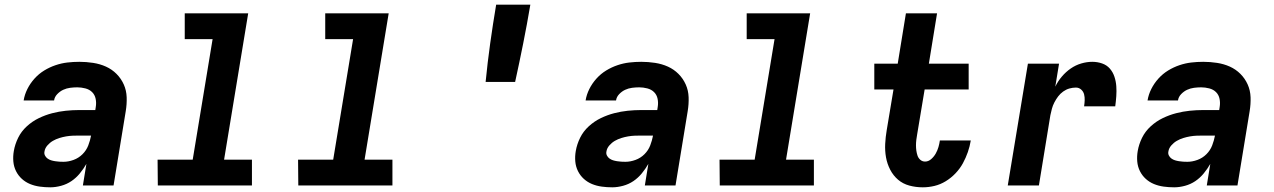

<svg xmlns="http://www.w3.org/2000/svg" viewBox="-20 -792 5440 820"><path d="M195 8Q172 8 150 5Q128 2 108.5 -6Q89 -14 73.5 -28Q58 -42 48.5 -61Q39 -80 37 -102Q35 -124 39 -147Q44 -176 57.5 -203.5Q71 -231 94.5 -252.5Q118 -274 146 -287.5Q174 -301 203 -308.5Q232 -316 261 -319Q290 -322 319 -322H387L389 -335Q392 -353 388.5 -370Q385 -387 373.5 -398.5Q362 -410 344.5 -414.5Q327 -419 310 -419Q295 -419 279.5 -417Q264 -415 250 -408.5Q236 -402 224.5 -390Q213 -378 211 -363H81Q85 -388 97 -412Q109 -436 127.5 -456.5Q146 -477 169 -491Q192 -505 217 -513.5Q242 -522 267.5 -525Q293 -528 319 -528Q348 -528 377.5 -523.5Q407 -519 432.5 -507.5Q458 -496 477.5 -476.5Q497 -457 508.5 -431.5Q520 -406 521 -376.5Q522 -347 517 -317L465 0H334L349 -92Q337 -71 321 -51.5Q305 -32 285 -18.5Q265 -5 241 1.5Q217 8 195 8ZM251 -101Q272 -101 294 -109Q316 -117 332.5 -133.5Q349 -150 357 -171Q365 -192 369 -213H319Q305 -213 291 -212.5Q277 -212 262.5 -209.5Q248 -207 233.5 -202.5Q219 -198 206 -190.5Q193 -183 182.5 -171Q172 -159 170 -145Q168 -136 172 -128Q176 -120 183 -115Q190 -110 198 -107.5Q206 -105 215.5 -103.5Q225 -102 233.5 -101.5Q242 -101 251 -101Z M1056 0H654L653 -110H803L888 -625H769V-735H1040L937 -110H1056Z M1656 0H1254L1253 -110H1403L1488 -625H1369V-735H1640L1537 -110H1656Z M2054 -442Q2062 -524 2073.5 -606.5Q2085 -689 2099 -772H2245Q2231 -689 2214.5 -606.5Q2198 -524 2180 -442Z M2595 8Q2572 8 2550 5Q2528 2 2508.5 -6Q2489 -14 2473.5 -28Q2458 -42 2448.5 -61Q2439 -80 2437 -102Q2435 -124 2439 -147Q2444 -176 2457.5 -203.5Q2471 -231 2494.5 -252.5Q2518 -274 2546 -287.5Q2574 -301 2603 -308.5Q2632 -316 2661 -319Q2690 -322 2719 -322H2787L2789 -335Q2792 -353 2788.5 -370Q2785 -387 2773.5 -398.5Q2762 -410 2744.5 -414.5Q2727 -419 2710 -419Q2695 -419 2679.5 -417Q2664 -415 2650 -408.5Q2636 -402 2624.5 -390Q2613 -378 2611 -363H2481Q2485 -388 2497 -412Q2509 -436 2527.5 -456.5Q2546 -477 2569 -491Q2592 -505 2617 -513.5Q2642 -522 2667.5 -525Q2693 -528 2719 -528Q2748 -528 2777.5 -523.5Q2807 -519 2832.5 -507.5Q2858 -496 2877.5 -476.5Q2897 -457 2908.5 -431.5Q2920 -406 2921 -376.5Q2922 -347 2917 -317L2865 0H2734L2749 -92Q2737 -71 2721 -51.5Q2705 -32 2685 -18.5Q2665 -5 2641 1.5Q2617 8 2595 8ZM2651 -101Q2672 -101 2694 -109Q2716 -117 2732.5 -133.5Q2749 -150 2757 -171Q2765 -192 2769 -213H2719Q2705 -213 2691 -212.5Q2677 -212 2662.5 -209.5Q2648 -207 2633.5 -202.5Q2619 -198 2606 -190.5Q2593 -183 2582.5 -171Q2572 -159 2570 -145Q2568 -136 2572 -128Q2576 -120 2583 -115Q2590 -110 2598 -107.5Q2606 -105 2615.5 -103.5Q2625 -102 2633.5 -101.5Q2642 -101 2651 -101Z M3456 0H3054L3053 -110H3203L3288 -625H3169V-735H3440L3337 -110H3456Z M3921 8Q3891 8 3863.5 0.5Q3836 -7 3815.5 -24.5Q3795 -42 3782 -67Q3769 -92 3764 -120Q3759 -148 3760.5 -177.5Q3762 -207 3767 -236L3796 -410H3714V-520H3814L3849 -735H3982L3947 -520H4117V-410H3929L3897 -218Q3895 -207 3893.5 -195Q3892 -183 3892 -171.5Q3892 -160 3893.5 -149Q3895 -138 3898.5 -127.5Q3902 -117 3910.5 -109.5Q3919 -102 3931 -102Q3945 -102 3957 -112.5Q3969 -123 3976.5 -136.5Q3984 -150 3988 -164Q3992 -178 3994 -192H4126Q4122 -167 4113.5 -142.5Q4105 -118 4092.5 -95Q4080 -72 4061 -52Q4042 -32 4019 -18Q3996 -4 3971 2Q3946 8 3921 8Z M4284 0 4370 -520H4503L4487 -422Q4498 -445 4515 -465Q4532 -485 4553 -499.5Q4574 -514 4598 -521Q4622 -528 4645 -528Q4667 -528 4687 -521Q4707 -514 4720 -499Q4733 -484 4739.5 -464.5Q4746 -445 4747.5 -424Q4749 -403 4747.5 -381.5Q4746 -360 4743 -338H4610Q4612 -351 4612.5 -364Q4613 -377 4610 -389Q4607 -401 4597.5 -409.5Q4588 -418 4575 -418Q4561 -418 4547 -414Q4533 -410 4520.5 -401Q4508 -392 4499 -380Q4490 -368 4483 -354.5Q4476 -341 4472.5 -327.5Q4469 -314 4466 -300L4417 0Z M4995 8Q4972 8 4950 5Q4928 2 4908.5 -6Q4889 -14 4873.5 -28Q4858 -42 4848.5 -61Q4839 -80 4837 -102Q4835 -124 4839 -147Q4844 -176 4857.5 -203.5Q4871 -231 4894.5 -252.5Q4918 -274 4946 -287.5Q4974 -301 5003 -308.5Q5032 -316 5061 -319Q5090 -322 5119 -322H5187L5189 -335Q5192 -353 5188.5 -370Q5185 -387 5173.5 -398.5Q5162 -410 5144.5 -414.5Q5127 -419 5110 -419Q5095 -419 5079.5 -417Q5064 -415 5050 -408.5Q5036 -402 5024.5 -390Q5013 -378 5011 -363H4881Q4885 -388 4897 -412Q4909 -436 4927.5 -456.5Q4946 -477 4969 -491Q4992 -505 5017 -513.5Q5042 -522 5067.5 -525Q5093 -528 5119 -528Q5148 -528 5177.5 -523.5Q5207 -519 5232.5 -507.5Q5258 -496 5277.5 -476.5Q5297 -457 5308.5 -431.5Q5320 -406 5321 -376.5Q5322 -347 5317 -317L5265 0H5134L5149 -92Q5137 -71 5121 -51.5Q5105 -32 5085 -18.5Q5065 -5 5041 1.5Q5017 8 4995 8ZM5051 -101Q5072 -101 5094 -109Q5116 -117 5132.5 -133.5Q5149 -150 5157 -171Q5165 -192 5169 -213H5119Q5105 -213 5091 -212.5Q5077 -212 5062.5 -209.5Q5048 -207 5033.5 -202.5Q5019 -198 5006 -190.5Q4993 -183 4982.5 -171Q4972 -159 4970 -145Q4968 -136 4972 -128Q4976 -120 4983 -115Q4990 -110 4998 -107.5Q5006 -105 5015.5 -103.5Q5025 -102 5033.5 -101.5Q5042 -101 5051 -101Z"/></svg>

Font: Iosevka XBd Ex Obl
Style: Regular
Weight: 800
Width: 7
Italic angle: -9°
Monospace: yes
Designer: Belleve Invis
Foundry: Belleve Invis
Version: Version 32.5.0; ttfautohint (v1.8.4)